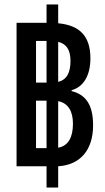

<svg xmlns="http://www.w3.org/2000/svg" viewBox="-20 -780 470 858"><path d="M396 -220C396 -314 362 -357 300 -373V-377C353 -391 384 -443 384 -519C384 -619 336 -667 240 -676V-760H188V-678H54V-37H188V58H240V-37C338 -43 396 -109 396 -220ZM141 -411V-597H188V-411ZM295 -508C295 -456 279 -424 240 -414V-593C277 -584 295 -557 295 -508ZM141 -118V-330H188V-118ZM306 -227C306 -168 286 -128 240 -120V-328C286 -319 306 -281 306 -227Z"/></svg>

Font: Noto Sans Thai UI ExtraCondensed Medium
Style: Regular
Weight: 500
Width: 3
Designer: Monotype Design Team
Foundry: Monotype Imaging Inc.
Version: Version 1.901